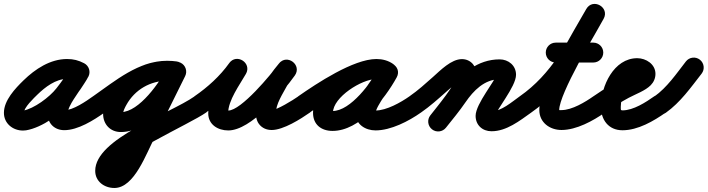

<svg xmlns="http://www.w3.org/2000/svg" viewBox="-57 -607 3594 975"><path d="M391.8 -217.7C404.7 -242.5 395 -272.9 370.3 -285.8C341.4 -300.8 316.4 -307.3 283.3 -307.3C198.1 -307.3 121.7 -256.5 62.8 -199.2C20.5 -158 -37.1 -97.6 -37.1 -34.1C-37.1 20.1 8.2 56 59.8 56C65 56 70.2 55.7 75.3 54.8C157.5 41.1 258.9 -32.2 308.8 -95.9C339 -134.5 366.6 -172.8 390.2 -215.6C406.1 -244.4 390.9 -270.8 368.1 -282.6C345.3 -294.4 315 -291.6 300.6 -262.1C298 -256.9 295.3 -251.9 292 -247C292 -247 291.7 -246.5 291.3 -246C291 -245.5 290.7 -245 290.7 -245C287.6 -239.9 284.3 -235 281 -230C281 -230 280.9 -229.9 280.9 -229.8C280.8 -229.8 280.8 -229.7 280.8 -229.7C264.5 -204.9 246.9 -180.9 231.2 -155.8C231.2 -155.8 231.3 -155.9 231.3 -156C231.4 -156.2 231.5 -156.3 231.5 -156.3C208.4 -120.4 185.1 -72 185.1 -28.9C185.1 20.5 220.5 54 269.5 54C339 54 418.9 3.5 474.3 -35.8C497 -52 502.3 -83.5 486.2 -106.3C470 -129 438.5 -134.3 415.7 -118.2C380.1 -92.8 314.1 -47 269.5 -47C266.8 -47 273.1 -45.5 274.2 -44.8C278.6 -42.3 282.1 -38.5 284.4 -34C285.9 -30.9 286.1 -28.7 286.1 -28.9C286.1 -50.9 304.6 -83.3 316.5 -101.7C316.5 -101.7 316.6 -101.8 316.7 -102C316.7 -102.1 316.8 -102.2 316.8 -102.2C332.1 -126.7 349.4 -150.2 365.2 -174.3C365.2 -174.3 365.2 -174.2 365.1 -174.2C365.1 -174.1 365 -174 365 -174C369.2 -180.3 373.4 -186.5 377.3 -193C377.3 -193 377 -192.5 376.7 -192C376.3 -191.5 376 -191 376 -191C381.8 -199.7 386.8 -208.5 391.4 -217.9C405.8 -247.4 391.3 -273.4 369.3 -284.8C347.2 -296.2 317.6 -293.1 301.8 -264.4C280.8 -226.3 256.1 -192.5 229.2 -158.1C195 -114.3 115.4 -54.3 58.7 -44.8C58.3 -44.8 60.2 -44.9 59.8 -44.9C53.9 -44.9 60.1 -44.6 62.8 -38.5C63.2 -37.5 63.5 -36.6 63.7 -35.6C63.8 -35.1 63.9 -33.6 63.9 -34.1C63.9 -60.8 116.4 -110.4 133.2 -126.8C172 -164.6 226.2 -206.3 283.3 -206.3C300.6 -206.3 309.5 -203.6 323.7 -196.2C348.5 -183.3 378.9 -193 391.8 -217.7Z M403.6 -48.1C419.5 -25.2 451 -19.6 473.9 -35.6C566.6 -100.2 674 -197.3 791.3 -197.3C803.4 -197.3 814.9 -196.4 826.8 -194.9C854.5 -191.5 879.7 -211.1 883.1 -238.8C886.5 -266.5 866.9 -291.7 839.2 -295.1C823.2 -297.1 807.5 -298.3 791.3 -298.3C647.3 -298.3 528.7 -196.9 416.1 -118.4C393.2 -102.5 387.6 -71 403.6 -48.1ZM883 -237.8C886.9 -265.4 867.8 -291 840.2 -295C825.1 -297.1 810.4 -298.2 795.2 -298.2C669.9 -298.2 556.8 -232.7 496.3 -123C480.8 -95 466.6 -61 466.6 -28.4C466.6 24.3 503.3 63.5 556.7 63.5C700 63.5 828.2 -107.7 883.4 -220.9C895.6 -246 885.2 -276.2 860.1 -288.4C835 -300.6 804.8 -290.2 792.6 -265.1C758.1 -194.3 650.5 -37.5 556.7 -37.5C554.8 -37.5 558.1 -36.9 558.8 -36.5C563.3 -34.4 567.6 -25.3 567.6 -28.4C567.6 -42.5 578.1 -62.3 584.7 -74.2C627.7 -151.9 706.6 -197.2 795.2 -197.2C805.6 -197.2 815.6 -196.5 825.8 -195C853.4 -191.1 879 -210.2 883 -237.8ZM792.7 -265.4C741.8 -162.4 690.8 -59.4 639.8 43.5C639.8 43.6 640 43.1 640.2 42.7C640.4 42.3 640.6 41.9 640.6 41.9C616.8 85.6 540.4 246.6 523.8 246.6C514.6 246.6 520.3 243.4 525.4 253.1C526.6 255.3 527.5 262.9 527.5 260.4C527.5 190.7 906.3 23.1 990 -35.7C1012.8 -51.7 1018.4 -83.2 1002.3 -106C986.3 -128.8 954.8 -134.4 932 -118.3C801.3 -26.6 426.5 96.3 426.5 260.4C426.5 314.9 473.1 347.6 523.8 347.6C626.6 347.6 685.6 170.5 729.4 90.1C729.4 90.1 729.6 89.7 729.8 89.3C730 88.9 730.2 88.5 730.2 88.5C781.3 -14.5 832.3 -117.6 883.3 -220.6C895.6 -245.6 885.4 -275.9 860.4 -288.3C835.4 -300.6 805.1 -290.4 792.7 -265.4Z M918.4 -48.4C934.2 -25.4 965.6 -19.6 988.6 -35.4C1064.4 -87.5 1135.6 -152.5 1189.1 -227.7C1207.7 -253.8 1194.3 -281.2 1172.4 -295.2C1150.5 -309.2 1119.9 -309.8 1104.1 -282C1061.5 -207.1 1000.4 -120.1 1000.4 -31.7C1000.4 26.2 1050 55.4 1102.2 55.4C1217.6 55.4 1377.7 -135.9 1440.2 -223.7C1459.1 -250.4 1449.2 -278.4 1429.4 -293.3C1409.5 -308.2 1379.9 -310.1 1359.5 -284.4C1343.5 -264.4 1325.9 -244.4 1313.2 -222.1C1313.2 -222.1 1313 -221.7 1312.8 -221.4C1312.6 -221.1 1312.5 -220.8 1312.5 -220.8C1280.9 -161.6 1242.5 -99.5 1242.5 -30.3C1242.5 -15.4 1245.2 -0.4 1252 13C1252 13 1252.2 13.4 1252.4 13.7C1252.6 14.1 1252.8 14.5 1252.8 14.5C1264.3 35.1 1287.4 53.2 1322.4 53.2C1382.1 53.2 1469.8 -2.6 1517 -35.6C1539.8 -51.6 1545.4 -83.1 1529.4 -106C1513.4 -128.8 1481.9 -134.4 1459 -118.4C1429.9 -98 1348.4 -47.8 1322.4 -47.8C1317.4 -47.8 1326.2 -46.1 1328.1 -45.1C1334.9 -41.5 1349.3 -19.9 1341.2 -34.5C1341.2 -34.5 1341.4 -34.1 1341.6 -33.7C1341.8 -33.4 1342 -33 1342 -33C1341.7 -33.6 1342.6 -31.8 1342.8 -31.2C1344.3 -27.4 1343.5 -29.6 1343.5 -30.3C1343.5 -79.5 1378.8 -130.5 1401.5 -173.2C1401.6 -173.2 1401.4 -172.9 1401.2 -172.6C1401 -172.3 1400.8 -171.9 1400.8 -171.9C1410.9 -189.6 1425.8 -205.6 1438.5 -221.6C1458.9 -247.2 1448.2 -275.7 1427.7 -291.1C1407.2 -306.6 1376.8 -309 1357.8 -282.3C1320.5 -229.7 1167.5 -45.6 1102.2 -45.6C1086.6 -45.6 1092.5 -50.1 1098.5 -40.5C1100.1 -37.8 1101.4 -28.6 1101.4 -31.7C1101.4 -97.6 1159.3 -174.7 1191.9 -232C1207.7 -259.8 1195.7 -286.4 1175.1 -299.5C1154.6 -312.6 1125.4 -312.3 1106.9 -286.3C1060.2 -220.7 997.5 -164.1 931.4 -118.6C908.4 -102.8 902.6 -71.4 918.4 -48.4Z M1445.6 -48.1C1461.5 -25.2 1493 -19.6 1515.9 -35.6C1583.1 -82.5 1772.2 -206.3 1854.6 -206.3C1863.3 -206.3 1873.4 -205.1 1880.6 -199.9C1906.7 -181.3 1934.3 -194.4 1948.4 -216.3C1962.4 -238.1 1963.1 -268.6 1935.3 -284.7C1908.4 -300.3 1884.9 -306.6 1853.3 -306.6C1723.3 -306.6 1532.6 -172.3 1532.6 -34.2C1532.6 26 1574.7 57.8 1631.7 57.8C1769.6 57.8 1897.2 -104 1957.3 -213.8C1973.5 -243.3 1959.4 -270.2 1937.3 -282.3C1915.1 -294.4 1884.9 -291.8 1868.7 -262.3C1830.9 -193.2 1748.8 -111 1748.8 -31.6C1748.8 24.8 1798.7 55.2 1850 55.2C1928.1 55.2 2018.6 8.4 2081.1 -35.8C2103.9 -51.8 2109.3 -83.4 2093.2 -106.1C2077.2 -128.9 2045.6 -134.3 2022.9 -118.2C1978.5 -86.9 1905.8 -45.8 1850 -45.8C1847.8 -45.8 1845.6 -46 1843.4 -46.4C1838.7 -47.3 1845.4 -43.9 1847.4 -40.4C1848.4 -38.6 1849.1 -36.7 1849.5 -34.6C1849.7 -33.6 1849.8 -30.6 1849.8 -31.6C1849.8 -66.1 1934.8 -172.8 1957.3 -213.7C1973.5 -243.2 1959.4 -270.1 1937.2 -282.3C1915.1 -294.4 1884.9 -291.8 1868.7 -262.2C1829.4 -190.4 1724.3 -43.2 1631.7 -43.2C1617.8 -43.2 1622.8 -49.4 1631.5 -36.2C1633.6 -33.1 1633.6 -28.9 1633.6 -34.2C1633.6 -114 1781 -205.6 1853.3 -205.6C1868 -205.6 1873.3 -203.9 1884.7 -197.3C1912.4 -181.2 1939.1 -193.1 1952.4 -213.7C1965.7 -234.2 1965.4 -263.5 1939.4 -282.1C1914.7 -299.7 1884.6 -307.3 1854.6 -307.3C1737.6 -307.3 1551.3 -183.4 1458.1 -118.4C1435.2 -102.5 1429.6 -71 1445.6 -48.1Z M2010.5 -48.2C2026.4 -25.3 2057.8 -19.6 2080.8 -35.5C2126.1 -66.9 2167.4 -103.8 2208.6 -140.4C2223.6 -153.7 2281.6 -205.8 2288.7 -205.8C2292.1 -205.8 2282 -206.6 2278.9 -207.9C2272.5 -210.7 2266.1 -216.3 2263.9 -223.2C2263.9 -223.2 2263.6 -224.6 2263.6 -224.4C2263.6 -186.1 2158.7 -60.3 2128.1 -21C2111 1 2115 32.7 2137 49.9C2159 67 2190.7 63 2207.9 41C2256.9 -22 2364.6 -145.4 2364.6 -224.4C2364.6 -268.3 2335.2 -306.8 2288.7 -306.8C2234.5 -306.8 2179.3 -249.6 2141.4 -215.9C2103.3 -181.9 2065.2 -147.6 2023.2 -118.5C2000.3 -102.6 1994.6 -71.2 2010.5 -48.2ZM2207.5 41.5C2241.3 -0.9 2276.1 -42.8 2306.7 -87.5C2347.3 -146.8 2403.3 -204.5 2480.2 -204.5C2481.4 -204.5 2477.8 -205 2476.7 -205.5C2470.1 -208.5 2465.2 -215 2463.4 -221.8C2462.8 -223.7 2462.5 -229.4 2462.5 -227.5C2462.5 -200.6 2358.2 -81 2358.2 -18.6C2358.2 28.3 2392.8 59.5 2439 59.5C2515.2 59.5 2581.8 6.3 2641.2 -35.8C2664 -51.9 2669.3 -83.5 2653.2 -106.2C2637.1 -129 2605.5 -134.3 2582.8 -118.2C2543.4 -90.2 2488.4 -41.5 2439 -41.5C2437.4 -41.5 2439.7 -41.3 2439.9 -41.2C2446.3 -39.5 2451.8 -34.8 2455.4 -29.3C2456.6 -27.3 2457.6 -25.2 2458.3 -23C2458.6 -22.1 2458.8 -21.2 2459 -20.3C2459.1 -19.7 2459.2 -18.1 2459.2 -18.6C2459.2 -46.6 2563.5 -165.6 2563.5 -227.5C2563.5 -274.3 2525 -305.5 2480.2 -305.5C2368 -305.5 2283.7 -232.8 2223.3 -144.5C2194.1 -101.8 2160.7 -61.9 2128.5 -21.5C2111.1 0.3 2114.7 32.1 2136.5 49.5C2158.3 66.9 2190.1 63.3 2207.5 41.5Z M2570.6 -48.1C2586.6 -25.2 2618 -19.6 2640.9 -35.6C2815.9 -157.7 2905.1 -329.4 3008 -511.1C3024.5 -540.4 3010.8 -567.5 2988.9 -580C2966.9 -592.4 2936.6 -590.2 2920 -560.9C2862.3 -458.8 2681.7 -165 2681.7 -48.3C2681.7 15 2734.8 53.1 2794.3 53.1C2870.4 53.1 2954.4 6.8 3015 -35.6C3037.8 -51.6 3043.4 -83.1 3027.4 -106C3011.4 -128.8 2979.9 -134.4 2957 -118.4C2915 -88.9 2847.7 -47.9 2794.3 -47.9C2783.4 -47.9 2782.7 -47.7 2782.7 -48.3C2782.7 -131.3 2965 -435.2 3008 -511.1C3024.5 -540.4 3010.8 -567.5 2988.9 -580C2966.9 -592.4 2936.6 -590.2 2920 -560.9C2825.5 -393.7 2744 -230.7 2583.1 -118.4C2560.2 -102.4 2554.6 -71 2570.6 -48.1ZM2765 -289.5C2828.7 -289.5 2892.3 -289.5 2956 -289.5C2983.9 -289.5 3006.5 -312.1 3006.5 -340C3006.5 -367.9 2983.9 -390.5 2956 -390.5C2892.3 -390.5 2828.7 -390.5 2765 -390.5C2737.1 -390.5 2714.5 -367.9 2714.5 -340C2714.5 -312.1 2737.1 -289.5 2765 -289.5Z M3014.9 -35.6C3054.1 -62.9 3094.7 -88.3 3136.8 -110.9C3171.9 -129.6 3219.3 -145.9 3247.5 -174.3C3262.9 -190 3271.5 -209.9 3271.5 -232C3271.5 -280.9 3223.9 -311.5 3179 -311.5C3059.9 -311.5 2994.5 -169.1 2994.5 -66C2994.5 0.8 3032.6 54.5 3104 54.5C3182.5 54.5 3262 8 3324.1 -35.7C3346.9 -51.8 3352.3 -83.3 3336.3 -106.1C3320.2 -128.9 3288.7 -134.3 3265.9 -118.3C3222.8 -88 3159.5 -46.5 3104 -46.5C3093.6 -46.5 3095.5 -51.3 3095.5 -66C3095.5 -108.6 3123.9 -210.5 3179 -210.5C3181.1 -210.5 3181.3 -209.2 3178.5 -211.8C3175 -215 3172.6 -219.7 3171.4 -224.4C3170.3 -229 3170.5 -232.6 3170.5 -232C3170.5 -230.1 3170.9 -235.7 3171.4 -237.5C3172.3 -240.5 3178.4 -247.6 3175.9 -245.7C3164.9 -236.9 3149.9 -230.9 3137.4 -224.6C3074.6 -193.3 3014.7 -158.6 2957.1 -118.4C2934.2 -102.5 2928.6 -71 2944.6 -48.1C2960.5 -25.2 2992 -19.6 3014.9 -35.6Z M3324.3 -34.5C3398 -86.9 3450.9 -162.4 3505.9 -233C3523 -255 3519 -286.7 3497 -303.9C3475 -321 3443.3 -317 3426.1 -295C3377.6 -232.6 3330.8 -163.1 3265.7 -116.8C3243 -100.7 3237.7 -69.1 3253.8 -46.4C3270 -23.7 3301.5 -18.3 3324.3 -34.5Z"/></svg>

Font: FRB American Cursive Guidelines Ultra
Style: Bold Italic
Weight: 1000
Italic angle: -25°
Version: Version 2.0;Modular Font Editor K font №1